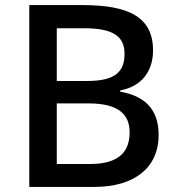

<svg xmlns="http://www.w3.org/2000/svg" viewBox="-20 -734 696 754"><path d="M304 -714H95V0H351C506 0 603 -74 603 -204C603 -315 537 -359 452 -374V-379C535 -394 581 -453 581 -536C581 -667 486 -714 304 -714ZM322 -416H203V-623H310C420 -623 469 -594 469 -523C469 -453 434 -416 322 -416ZM203 -328H327C449 -328 489 -282 489 -214C489 -140 449 -90 334 -90H203Z"/></svg>

Font: Noto Sans Bengali UI Medium
Style: Regular
Weight: 500
Designer: Jelle Bosma - Monotype Design Team
Foundry: Monotype Imaging Inc.
Version: Version 2.003